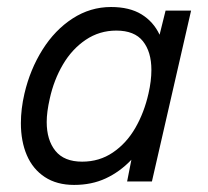

<svg xmlns="http://www.w3.org/2000/svg" viewBox="-20 -518 594 548"><path d="M525.4 -487.8 413.6 0H342.8L355 -62Q321.8 -27.3 281.7 -8.8Q241.7 9.8 191.4 9.8Q142.1 9.8 107.9 -12.7Q73.7 -35.2 56.6 -75Q39.6 -114.7 39.6 -166.5Q39.6 -207 49.8 -251Q65.9 -319.8 101.3 -376.2Q136.7 -432.6 187.3 -465.3Q237.8 -498 296.9 -498Q349.6 -498 383.8 -477.1Q418 -456.1 435.5 -418.9L452.6 -487.8ZM412.1 -318.4Q412.1 -370.1 387.9 -400.4Q363.8 -430.7 312 -430.7Q263.7 -430.7 224.6 -404.3Q185.5 -377.9 159.7 -334Q133.8 -290 122.1 -236.8Q113.3 -198.2 113.3 -169.9Q113.3 -118.2 138.2 -87.4Q163.1 -56.6 214.4 -56.6Q263.7 -56.6 302.2 -82.8Q340.8 -108.9 366.2 -152.8Q391.6 -196.8 403.8 -251Q412.1 -287.1 412.1 -318.4Z"/></svg>

Font: Acari Sans
Style: Italic
Weight: 400
Italic angle: -13°
Designer: Alfredo Marco Pradil and Stefan Peev
Foundry: Hanken Design Co.
Version: Version 1.045;January 11, 2019;FontCreator 11.5.0.2425 64-bi